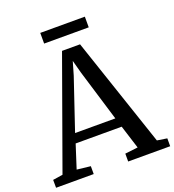

<svg xmlns="http://www.w3.org/2000/svg" viewBox="-164 -1015 1032 1136"><g transform="rotate(-20 352.5 -446.5)"><path d="M55.4 -59.2 303.5 -749H417L649.6 -59.1L711.9 -49.6V0H447.4V-49.6L528.4 -59.1L481.8 -206.7H191.9L144.5 -59.3L230.4 -49.6V0H-6.6L-6.9 -49.6ZM463.3 -265.7 365.1 -588.9 342.9 -671.5 318.2 -586.7 209.8 -265.7ZM499.6 -893V-825.8H218.8V-893Z"/></g></svg>

Font: Merriweather Light
Style: Regular
Weight: 300
Designer: Eben Sorkin
Foundry: Eben Sorkin
Version: Version 2.100